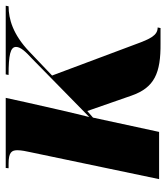

<svg xmlns="http://www.w3.org/2000/svg" viewBox="25 -601 581 671"><g transform="rotate(-90 315.5 -265.5)"><path d="M499 5H553L555 -5C527 -5 515 -31 496 -83L387 -374L471 -454C531 -511 585 -526 629 -526L631 -536H391L389 -526C458 -526 487 -520 487 -500C487 -484 471 -467 445 -443L242 -244C252 -282 282 -413 293 -463L309 -536H64L63 -526H79C119 -526 126 -515 126 -495C126 -482 122 -462 119 -449L25 0H190L240 -231L263 -251L317 -96C345 -16 396 6 499 5Z"/></g></svg>

Font: Noto Serif Display SemiCondensed ExtraBold
Style: Italic
Weight: 800
Width: 4
Italic angle: -12°
Designer: Monotype Design Team
Foundry: Monotype Imaging Inc.
Version: Version 2.009